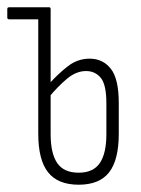

<svg xmlns="http://www.w3.org/2000/svg" viewBox="-24 -501 387 527"><path d="M1 -448Q-4 -448 -4 -453V-476Q-4 -481 1 -481H87V-448ZM192 6Q135 6 108 -28Q81 -62 81 -134V-476Q81 -481 86 -481H111Q115 -481 115 -476V-133Q115 -80 133 -53.5Q151 -27 192 -27Q232 -27 250 -53.5Q268 -80 268 -133V-217Q268 -269 252.5 -287.5Q237 -306 212 -306Q185 -306 159.5 -284.5Q134 -263 111 -235V-271Q135 -298 162 -319Q189 -340 222 -340Q258 -340 280 -312.5Q302 -285 302 -218V-134Q302 -62 275.5 -28Q249 6 192 6Z"/></svg>

Font: Sofia Sans Extra Condensed ExtraLight
Style: Regular
Weight: 250
Designer: Botio Nikoltchev, Ani Petrova
Foundry: lettersoup
Version: Version 4.101